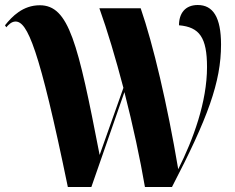

<svg xmlns="http://www.w3.org/2000/svg" viewBox="-28 -747 940 767"><path d="M243 0H337L469 -379C503 -247 532 -111 551 0H659C802 -275 855 -419 855 -569C855 -678 823 -727 762 -727C712 -727 687 -694 687 -646C769 -639 799 -597 799 -479C799 -340 744 -190 684 -71C640 -332 584 -569 534 -714H369C401 -625 434 -514 465 -396L370 -128C283 -577 247 -726 131 -726C63 -726 20 -681 -8 -646L-3 -638C6 -648 18 -661 34 -661C81 -661 128 -558 243 0Z"/></svg>

Font: Noto Serif Display Condensed ExtraBold
Style: Regular
Weight: 800
Width: 3
Designer: Monotype Design Team
Foundry: Monotype Imaging Inc.
Version: Version 2.009